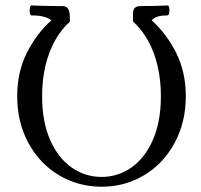

<svg xmlns="http://www.w3.org/2000/svg" viewBox="-20 -686 754 719"><path d="M44.4 -325.7Q44.4 -416.5 80.6 -488.3Q116.7 -560.1 172.4 -609.9Q161.1 -619.1 142.3 -623.8Q123.5 -628.4 97.7 -628.4Q93.3 -628.4 91.8 -637.7Q90.3 -647 92 -656.2Q93.8 -665.5 97.7 -665.5Q112.8 -665 127.4 -664.6Q149.9 -664.1 171.9 -663.6Q193.8 -663.1 215.8 -663.1Q227.5 -663.1 234.1 -654.3Q240.7 -645.5 241.2 -628.4L242.2 -605.5Q209.5 -576.2 186 -534.2Q162.6 -492.2 150.1 -439.5Q137.7 -386.7 137.7 -326.2Q137.7 -230.5 167.7 -162.1Q197.8 -93.8 248.5 -58.6Q299.3 -23.4 360.4 -23.4Q421.4 -23.4 471.9 -58.6Q522.5 -93.8 552.5 -162.1Q582.5 -230.5 582.5 -326.2Q582.5 -386.7 570.1 -439.5Q557.6 -492.2 534.2 -534.2Q510.7 -576.2 478 -605.5V-633.8Q478 -649.4 484.9 -656.2Q491.7 -663.1 504.9 -663.1Q550.3 -663.1 607.9 -665.5Q612.3 -665.5 613.8 -656.2Q615.2 -647 613.5 -637.7Q611.8 -628.4 607.9 -628.4Q586.4 -628.4 571.8 -624.3Q557.1 -620.1 547.9 -609.9Q603.5 -560.1 639.6 -488.3Q675.8 -416.5 675.8 -325.7Q675.8 -228 633.8 -150.6Q591.8 -73.2 519.8 -30Q447.8 13.2 360.4 13.2Q272.9 13.2 200.7 -30Q128.4 -73.2 86.4 -150.6Q44.4 -228 44.4 -325.7Z"/></svg>

Font: Junicode Two Beta VF
Style: Regular
Weight: 400
Designer: Peter S. Baker
Foundry: Briery Creek Software
Version: Version 1.031 beta; ttfautohint (v1.8.1.43-b0c9)